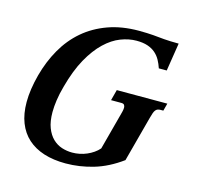

<svg xmlns="http://www.w3.org/2000/svg" viewBox="-107 -840 991 962"><g transform="rotate(15 389.0 -358.5)"><path d="M332 -50.3Q351.1 -50.3 370.4 -54.2Q389.6 -58.1 407.2 -65.7Q424.8 -73.2 440.4 -84Q456.1 -94.7 467.8 -108.4L522 -312Q523.4 -317.9 524.4 -323.5Q525.4 -329.1 525.4 -334.5Q525.4 -343.3 521.2 -348.9Q517.1 -354.5 505.9 -354.5H452.6L467.3 -410.6H729.5L719.2 -371.6H704.6Q695.8 -371.6 689.7 -369.1Q683.6 -366.7 679 -360.8Q674.3 -355 670.7 -344.7Q667 -334.5 663.1 -319.3L600.1 -83Q529.8 -31.7 457.8 -10.5Q385.7 10.7 314 10.7Q250.5 10.7 200.9 -5.1Q151.4 -21 116.9 -52Q82.5 -83 64.5 -129.2Q46.4 -175.3 46.4 -236.3Q46.4 -300.8 67.4 -379.9Q87.9 -456.1 124.3 -519.8Q160.6 -583.5 214.1 -629.4Q267.6 -675.3 338.4 -700.9Q409.2 -726.6 498.5 -726.6Q521.5 -726.6 539.3 -725.8Q557.1 -725.1 572.3 -723.9Q587.4 -722.7 601.1 -721.2Q614.7 -719.7 630.4 -718.5Q646 -717.3 664.3 -716.6Q682.6 -715.8 706.5 -715.8L683.6 -570.3H642.6Q635.3 -592.3 624.8 -611.3Q614.3 -630.4 597.7 -644.8Q581.1 -659.2 557.4 -667.2Q533.7 -675.3 499.5 -675.3Q460 -675.3 418 -659.2Q376 -643.1 336.7 -605.7Q297.4 -568.4 263.4 -507.6Q229.5 -446.8 205.6 -357.9Q194.3 -317.4 189.5 -283.4Q184.6 -249.5 184.6 -221.2Q184.6 -172.9 197.3 -140.1Q210 -107.4 230.7 -87.4Q251.5 -67.4 277.8 -58.8Q304.2 -50.3 332 -50.3Z"/></g></svg>

Font: Arian AMU Serif
Style: Bold Italic
Weight: 700
Italic angle: -15°
Designer: Ruben Hakobyan (Tarumian)
Foundry: Ruben Hakobyan (Tarumian)
Version: Version 1.002